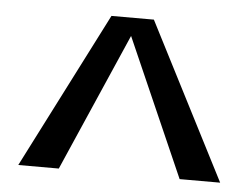

<svg xmlns="http://www.w3.org/2000/svg" viewBox="-39 -773 662 505"><g transform="rotate(5 292.5 -521.0)"><path d="M236 -727H348L559 -315H452L292 -679L133 -315H26Z"/></g></svg>

Font: Trirong ExtraBold
Style: Regular
Weight: 800
Designer: Katatrad Team
Foundry: CadsonDemak
Version: Version 1.001